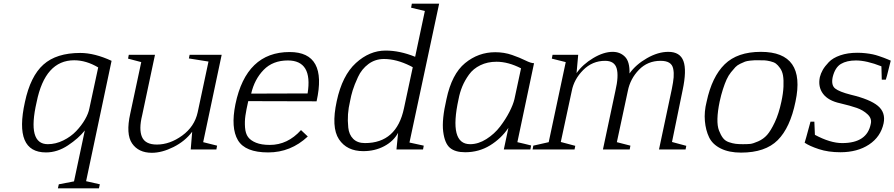

<svg xmlns="http://www.w3.org/2000/svg" viewBox="-20 -816 4882 1048"><path d="M241 -29Q284 -29 325.5 -49.5Q367 -70 396 -100.5Q425 -131 444 -164Q463 -197 468 -225L516 -448Q450 -487 385 -487Q226 -487 180 -259Q127 -29 241 -29ZM450 173 525 190 520 212H296L301 190L384 174L443 -104Q409 -61 351 -22.5Q293 16 231 16Q55 16 116 -259Q146 -400 217 -463.5Q288 -527 418 -527Q496 -527 589 -484Z M1118 -480 1011 -497 1015 -517H1190L1089 -40L1165 -21L1161 0H1021L1029 -97Q990 -45 927 -13.5Q864 18 809 18Q736 18 701 -33Q666 -84 691 -196L751 -477L679 -496L683 -517H826L756 -187Q737 -110 755 -68.5Q773 -27 836 -27Q907 -27 974.5 -76Q1042 -125 1059 -203Z M1351 -305 1659 -306Q1688 -486 1551 -486Q1469 -486 1419 -434.5Q1369 -383 1351 -305ZM1453 -25Q1550 -25 1623 -106L1660 -71Q1567 16 1444 16Q1318 16 1278.5 -51Q1239 -118 1265 -247Q1324 -532 1561 -532Q1768 -532 1708 -263L1335 -264Q1324 -216 1319.5 -184.5Q1315 -153 1317.5 -120Q1320 -87 1334 -68Q1348 -49 1377.5 -37Q1407 -25 1453 -25Z M2233 -449 2220 -456Q2144 -494 2076 -494Q2028 -494 1991 -466.5Q1954 -439 1934 -395.5Q1914 -352 1905 -322.5Q1896 -293 1891 -265Q1882 -227 1879.5 -192.5Q1877 -158 1881 -119.5Q1885 -81 1908 -58Q1931 -35 1972 -35Q2145 -35 2185 -225ZM2299 -756 2224 -774Q2226 -781 2228 -796H2377L2215 -38L2293 -21L2289 0H2144L2153 -91Q2128 -45 2077 -18Q2026 9 1963 9Q1873 9 1830 -56Q1787 -121 1818 -264Q1848 -404 1922.5 -472Q1997 -540 2085 -540Q2162 -540 2246 -506Z M2788 -275 2824 -443Q2754 -479 2690 -479Q2641 -479 2602 -460Q2563 -441 2540 -409Q2517 -377 2503.5 -344.5Q2490 -312 2483 -275Q2429 -29 2546 -29Q2591 -29 2635 -57Q2679 -85 2709.5 -125Q2740 -165 2760.5 -205Q2781 -245 2788 -275ZM2895 -471 2804 -40Q2815 -38 2840.5 -31.5Q2866 -25 2879 -22L2875 0H2730L2755 -118Q2716 -60 2655 -22.5Q2594 15 2519 15Q2464 15 2435.5 -9.5Q2407 -34 2399 -98.5Q2391 -163 2417 -275Q2446 -412 2518.5 -471.5Q2591 -531 2683 -531Q2732 -531 2775 -516Q2818 -501 2848 -486Q2878 -471 2895 -471Z M3068 -477 2992 -496 2996 -517H3136L3127 -417Q3161 -465 3218 -499Q3275 -533 3324 -533Q3365 -533 3391.5 -506Q3418 -479 3416 -415Q3451 -464 3511.5 -498.5Q3572 -533 3628 -533Q3692 -533 3710.5 -482.5Q3729 -432 3706 -324L3648 -41L3726 -20L3722 0H3577L3647 -330Q3655 -369 3657 -394Q3659 -419 3654.5 -441Q3650 -463 3633 -473.5Q3616 -484 3586 -484Q3515 -484 3467.5 -435Q3420 -386 3407 -320L3347 -40L3421 -21L3417 0H3271L3339 -320Q3358 -401 3346 -442.5Q3334 -484 3283 -484Q3213 -484 3163 -433.5Q3113 -383 3101 -320L3041 -41L3120 -20L3116 0H2887L2891 -21L2975 -40Z M3908 -261Q3897 -208 3896 -168Q3895 -128 3904.5 -103.5Q3914 -79 3926 -63Q3938 -47 3958.5 -40Q3979 -33 3995.5 -31Q4012 -29 4035 -29Q4060 -29 4075 -30.5Q4090 -32 4118.5 -44.5Q4147 -57 4167 -79.5Q4187 -102 4209 -148.5Q4231 -195 4245 -261Q4255 -307 4256.5 -343.5Q4258 -380 4254 -403.5Q4250 -427 4238 -444Q4226 -461 4215 -469Q4204 -477 4184.5 -481.5Q4165 -486 4153.5 -486.5Q4142 -487 4123 -487Q4106 -487 4098.5 -487Q4091 -487 4073.5 -485Q4056 -483 4046.5 -479.5Q4037 -476 4020.5 -468Q4004 -460 3994 -449.5Q3984 -439 3970 -421.5Q3956 -404 3946 -382Q3936 -360 3926 -329Q3916 -298 3908 -261ZM4133 -533Q4380 -533 4322 -261Q4293 -119 4225 -51Q4157 17 4025 17Q3959 17 3914 -5.5Q3869 -28 3850.5 -66.5Q3832 -105 3827.5 -155.5Q3823 -206 3837 -261Q3866 -397 3935.5 -465Q4005 -533 4133 -533Z M4793 -381 4791 -454Q4710 -486 4652 -486Q4602 -486 4570 -467Q4538 -448 4525 -395Q4516 -351 4538.5 -333Q4561 -315 4624 -299Q4729 -274 4772 -238Q4815 -202 4803 -143Q4787 -69 4723.5 -27Q4660 15 4567 15Q4501 15 4449.5 -2Q4398 -19 4372 -37Q4374 -41 4404 -152H4425L4428 -80Q4512 -35 4577 -35Q4713 -35 4733 -140Q4740 -169 4715.5 -192Q4691 -215 4656.5 -227Q4622 -239 4567 -252Q4501 -266 4472.5 -304Q4444 -342 4455 -395Q4460 -415 4471 -434.5Q4482 -454 4504 -477Q4526 -500 4566.5 -514Q4607 -528 4660 -528Q4683 -528 4705 -525.5Q4727 -523 4743.5 -519.5Q4760 -516 4777.5 -510Q4795 -504 4804.5 -500.5Q4814 -497 4827 -491.5Q4840 -486 4842 -485Q4837 -467 4829 -433Q4821 -399 4815 -381Z"/></svg>

Font: Afta serif
Style: Italic
Weight: 400
Italic angle: -12°
Designer: parq.ink
Foundry: Oriol Esparraguera Font
Version: Version 1.000